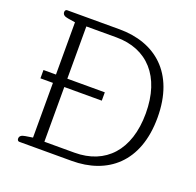

<svg xmlns="http://www.w3.org/2000/svg" viewBox="-123 -824 973 953"><g transform="rotate(20 364.0 -347.5)"><path d="M74 0H351C538 0 678 -110 678 -347C678 -584 538 -695 351 -695H74C68 -695 63 -690 63 -682C63 -668 73 -661 93 -658L131 -652V-376H65V-332H131V-43L93 -37C73 -34 63 -27 63 -13C63 -5 68 0 74 0ZM191 -43V-332H389V-376H191V-652H350C513 -652 616 -542 616 -347C616 -152 513 -43 350 -43Z"/></g></svg>

Font: Maitree Light
Style: Regular
Weight: 300
Designer: CadsonDemak Team
Foundry: CadsonDemak
Version: Version 1.000;PS 001.000;hotconv 1.0.88;makeotf.lib2.5.64775